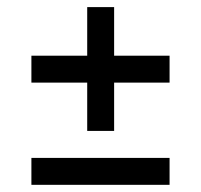

<svg xmlns="http://www.w3.org/2000/svg" viewBox="-20 -515 560 535"><path d="M67.5 -284.8V-359.8H452.5V-284.8ZM223 -495.2H298V-150.2H223ZM67.5 0V-75H452.5V0Z"/></svg>

Font: Mohave Light
Style: Regular
Weight: 300
Designer: Gumpita Rahayu
Foundry: Tokotype
Version: Version 2.003